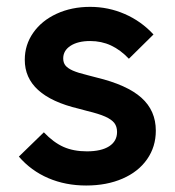

<svg xmlns="http://www.w3.org/2000/svg" viewBox="-20 -538 519 571"><path d="M36.1 -72.3 110.4 -144.5Q139.2 -114.3 168.9 -101.1Q198.7 -87.9 238.3 -87.9Q281.2 -87.9 304.7 -103Q328.1 -118.2 328.1 -145.5Q328.1 -161.6 320.1 -172.1Q312 -182.6 293 -191.2Q273.9 -199.7 239.3 -208L213.9 -214.8Q53.2 -252.9 53.7 -360.4Q53.7 -404.8 78.9 -440.7Q104 -476.6 148.4 -497.1Q192.9 -517.6 248 -517.6Q302.2 -517.6 351.1 -496.3Q399.9 -475.1 436.5 -435.5L363.3 -363.3Q338.4 -389.6 310.1 -402.8Q281.7 -416 248 -416Q211.9 -416 189.9 -401.9Q168 -387.7 168 -364.3Q168 -351.6 174.6 -343.3Q181.2 -335 196.5 -328.1Q211.9 -321.3 240.2 -314.5L266.6 -307.6Q357.9 -285.6 400.6 -247.3Q443.4 -209 443.4 -149.4Q443.4 -101.6 417.5 -64.5Q391.6 -27.3 344.5 -6.8Q297.4 13.7 236.3 13.7Q174.8 13.7 123.5 -8.3Q72.3 -30.3 36.1 -72.3Z"/></svg>

Font: Wanted Sans SemiBold
Style: Regular
Weight: 600
Designer: Original Design by Kil Hyung-jin and Kang Hanbin, Wanted Lab, Inc; Hangeul from Source Han Sans by Jang Soo-young and Ka
Foundry: Wanted Lab, Inc.
Version: Version 1.003